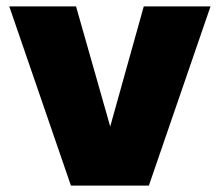

<svg xmlns="http://www.w3.org/2000/svg" viewBox="-20 -581 689 601"><path d="M325 -185 430 -561H639L446 0H202L9 -561H218Z"/></svg>

Font: Fz Poppins ExtBd
Style: Regular
Weight: 800
Designer: Ninad Kale (Devanagari), Jonny Pinhorn (Latin)
Foundry: Indian Type Foundry
Version: Vit hóa bi Vntype.Com & FontZin.Com